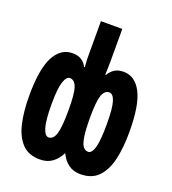

<svg xmlns="http://www.w3.org/2000/svg" viewBox="-139 -865 878 980"><g transform="rotate(20 300.0 -375.0)"><path d="M189 10Q126 10 91 -27.5Q56 -65 41.5 -129.5Q27 -194 27 -276Q27 -423 62.5 -490Q98 -557 162 -557Q191 -557 210 -545Q229 -533 240 -511H244Q242 -540 241.5 -550Q241 -560 241 -576V-760H357V-576Q357 -560 356.5 -549.5Q356 -539 355 -511H359Q371 -532 390 -544.5Q409 -557 439 -557Q501 -557 536 -490.5Q571 -424 571 -276Q571 -194 556.5 -129.5Q542 -65 506.5 -27.5Q471 10 408 10Q370 10 343 -10Q316 -30 300 -65Q283 -30 255.5 -10Q228 10 189 10ZM192 -111Q218 -111 229.5 -147.5Q241 -184 241 -279Q241 -368 229 -400.5Q217 -433 192 -433Q173 -433 161 -397Q149 -361 149 -277Q149 -186 161 -148.5Q173 -111 192 -111ZM407 -111Q427 -111 438 -148.5Q449 -186 449 -278Q449 -362 438 -397.5Q427 -433 406 -433Q380 -433 368.5 -399Q357 -365 357 -279Q357 -214 362.5 -177.5Q368 -141 379 -126Q390 -111 407 -111Z"/></g></svg>

Font: Noto Sans Mono ExtraBold
Style: Regular
Weight: 800
Designer: Monotype Design Team
Foundry: Monotype Imaging Inc.
Version: Version 2.014